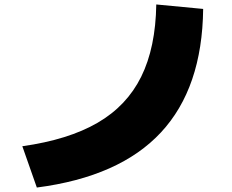

<svg xmlns="http://www.w3.org/2000/svg" viewBox="-20 -790 1040 860"><path d="M680 -770 890 -750Q886 -396 701 -197Q516 2 145 50L80 -135Q286 -164 417 -240Q548 -316 612.5 -446.5Q677 -577 680 -770Z"/></svg>

Font: Enso Black
Style: Regular
Weight: 900
Designer: Coji Morishita
Foundry: UNDERFOREST DESIGN
Version: Version 1.000